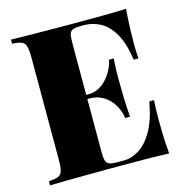

<svg xmlns="http://www.w3.org/2000/svg" viewBox="-105 -805 860 901"><g transform="rotate(-15 325.0 -354.0)"><path d="M587 -708Q583 -658 581.5 -611.5Q580 -565 580 -540Q580 -519 581 -500Q582 -481 583 -468H560Q548 -551 520 -598.5Q492 -646 454.5 -665.5Q417 -685 376 -685H363Q337 -685 324 -680.5Q311 -676 306.5 -663Q302 -650 302 -622V-86Q302 -59 306.5 -45.5Q311 -32 324 -27.5Q337 -23 363 -23H396Q429 -23 465.5 -44.5Q502 -66 533 -118Q564 -170 580 -260H603Q600 -224 600 -168Q600 -143 601 -96.5Q602 -50 607 0Q556 -2 492 -2.5Q428 -3 378 -3Q351 -3 309.5 -3Q268 -3 219.5 -2.5Q171 -2 121.5 -1.5Q72 -1 28 0V-20Q59 -22 74 -28Q89 -34 94 -52Q99 -70 99 -106V-602Q99 -639 94 -656.5Q89 -674 73.5 -680.5Q58 -687 28 -688V-708Q72 -707 121.5 -706.5Q171 -706 219.5 -705.5Q268 -705 309.5 -705Q351 -705 378 -705Q424 -705 482.5 -705.5Q541 -706 587 -708ZM442 -366Q442 -366 442 -356Q442 -346 442 -346H272Q272 -346 272 -356Q272 -366 272 -366ZM471 -498Q467 -441 467.5 -411Q468 -381 468 -356Q468 -331 469 -301Q470 -271 474 -214H451Q445 -251 426.5 -281Q408 -311 379 -328.5Q350 -346 312 -346V-366Q340 -366 363 -378Q386 -390 403.5 -410Q421 -430 432.5 -453Q444 -476 448 -498Z"/></g></svg>

Font: Playfair Display Black
Style: Regular
Weight: 900
Designer: Claus Eggers Sørensen
Foundry: Claus Eggers Sørensen
Version: Version 1.203